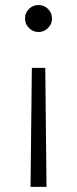

<svg xmlns="http://www.w3.org/2000/svg" viewBox="-20 -543 308 768"><path d="M166 204.6H102.1L107.4 -271.5H161.1ZM188 -469.2Q188 -446.8 172.1 -430.9Q156.2 -415 133.8 -415Q111.8 -415 95.9 -430.9Q80.1 -446.8 80.1 -469.2Q80.1 -491.7 95.9 -507.3Q111.8 -522.9 133.8 -522.9Q156.2 -522.9 172.1 -507.3Q188 -491.7 188 -469.2Z"/></svg>

Font: Reddit Sans Light
Style: Regular
Weight: 300
Designer: Stephen Hutchings
Foundry: Reddit
Version: Version 1.013